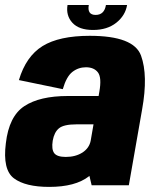

<svg xmlns="http://www.w3.org/2000/svg" viewBox="-26 -745 627 772"><path d="M342.5 0 333.5 -38Q332.5 -37 331.5 -36Q277 6.5 172 6.5Q76 6.5 30 -28Q-16 -62.5 -2.5 -169Q10 -277.5 71.8 -318.2Q133.5 -359 247 -359H370.5L373.5 -376.5Q383.5 -433 367.8 -453.8Q352 -474.5 319.5 -474.5Q289 -474.5 265 -455.8Q241 -437 226.5 -386.5L50 -423Q78.5 -518.5 145.2 -559.8Q212 -601 335 -601Q512 -601 541 -521.5Q570 -442 545.5 -305.5L492 0ZM338.5 -178.5 350 -245H281Q230.5 -245 211.2 -229.2Q192 -213.5 186 -179.5Q180.5 -144.5 192 -129.2Q203.5 -114 238.5 -114Q278 -114 306 -132Q332.5 -149.5 338.5 -178.5ZM348 -624.5Q291.5 -624.5 265 -653.5Q238.5 -682.5 245.5 -725H331Q324 -685 358.5 -685Q393.5 -685 400 -725H485Q478 -682.5 441.5 -653.5Q405 -624.5 348 -624.5Z"/></svg>

Font: Anybody ExtraBold
Style: Italic
Weight: 800
Italic angle: -10°
Designer: Tyler Finck
Foundry: Etcetera Type Company
Version: Version 1.010; ttfautohint (v1.8.3) -l 8 -r 50 -G 200 -x 14 